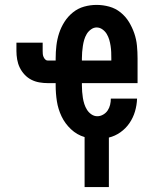

<svg xmlns="http://www.w3.org/2000/svg" viewBox="-20 -558 640 783"><path d="M325 205V1Q294 -8 269.5 -31Q245 -54 231 -83.5Q217 -113 212 -145Q207 -177 207 -210V-219H175Q158 -219 140.5 -222Q123 -225 107.5 -233Q92 -241 80 -254Q68 -267 60.5 -282.5Q53 -298 50 -315.5Q47 -333 47 -350V-384H154V-350Q154 -344 154.5 -338Q155 -332 157.5 -326Q160 -320 164.5 -315.5Q169 -311 175 -311H207V-320Q207 -346 210 -372Q213 -398 221 -422.5Q229 -447 243 -469Q257 -491 277.5 -507.5Q298 -524 323 -531Q348 -538 374 -538Q400 -538 425.5 -531Q451 -524 471.5 -507.5Q492 -491 505.5 -469Q519 -447 527.5 -422.5Q536 -398 538.5 -372Q541 -346 541 -320V-219H314V-210Q314 -197 315 -184Q316 -171 318 -158.5Q320 -146 324 -133.5Q328 -121 335 -110Q342 -99 353 -91.5Q364 -84 377 -84Q389 -84 400.5 -90.5Q412 -97 419 -107.5Q426 -118 429 -130.5Q432 -143 432 -156H539Q538 -129 530.5 -103.5Q523 -78 508 -56Q493 -34 471 -18.5Q449 -3 424 3V205ZM314 -311H434V-320Q434 -333 433.5 -345.5Q433 -358 431 -371Q429 -384 425.5 -396Q422 -408 415.5 -419Q409 -430 398 -438Q387 -446 374 -446Q362 -446 351 -438Q340 -430 333.5 -419Q327 -408 323.5 -396Q320 -384 318 -371Q316 -358 315 -345.5Q314 -333 314 -320Z"/></svg>

Font: Iosevka Curly SmBdEx
Style: Regular
Weight: 600
Width: 7
Monospace: yes
Designer: Belleve Invis
Foundry: Belleve Invis
Version: Version 11.1.0; ttfautohint (v1.8.3)